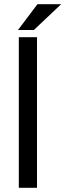

<svg xmlns="http://www.w3.org/2000/svg" viewBox="-20 -888 309 908"><path d="M69 0H155V-712H69ZM65 -746H140L269 -868H157Z"/></svg>

Font: Ronzino
Style: Regular
Weight: 400
Designer: Nunzio Mazzaferro
Foundry: Collletttivo
Version: Version 1.000;Glyphs 3.3 (3337)